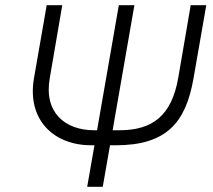

<svg xmlns="http://www.w3.org/2000/svg" viewBox="-20 -720 820 740"><path d="M343 -218H367L356 -160H344L438 -700H498L404 -160H378L382 -218H440C566 -218 641 -272 667 -420L715 -700H775L726 -419C696 -246 621 -160 425 -160H404L376 0H316L344 -160H332C189 -160 83 -256 111 -419L160 -700H220L172 -420C148 -287 230 -218 343 -218Z"/></svg>

Font: Fixel Display Light
Style: Italic
Weight: 300
Italic angle: -10°
Designer: AlfaBravo + MacPaw
Foundry: Kyrylo Tkachov, Marchela Mozhyna, Serhii Makarenko, Maria Weinstein, Zakhar Kryvoshyya
Version: Version 1.210;Glyphs 3.2 (3217)